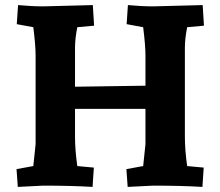

<svg xmlns="http://www.w3.org/2000/svg" viewBox="-20 -730 867 755"><path d="M111 -77 120 -163V-512Q120 -551 111 -623L46 -635L51 -710Q104 -705 151 -705L345 -710L350 -629L284 -623Q275 -578 275 -542V-389L552 -393V-512Q552 -551 543 -623L478 -635L483 -710Q536 -705 583 -705L777 -710L782 -629L716 -623Q707 -578 707 -542V-193Q707 -140 716 -77L781 -71L776 5Q695 0 582 0L482 5L477 -65L543 -77L552 -163V-302H275V-193Q275 -140 284 -77L349 -71L344 5Q263 0 150 0L50 5L45 -65Z"/></svg>

Font: Andada SC
Style: Bold
Weight: 700
Designer: Carolina Giovagnoli
Foundry: Carolina Giovagnoli
Version: Version 1.003